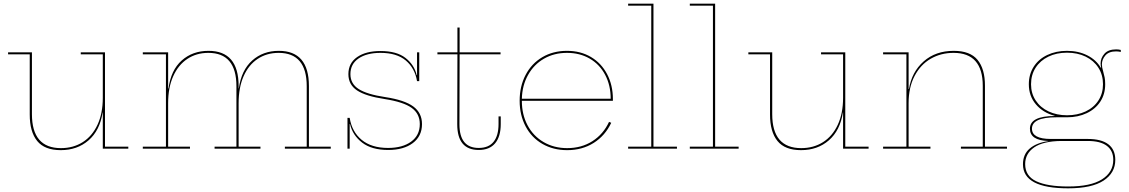

<svg xmlns="http://www.w3.org/2000/svg" viewBox="-20 -810 6150 1046"><path d="M679 -11V0H540V-197H539Q524 -99 462.5 -45.5Q401 8 311 8Q223 8 182.5 -42Q142 -92 142 -186V-514H24V-525H154V-188Q154 -3 312 -3Q379 -3 430.5 -35.5Q482 -68 511 -130Q540 -192 540 -277V-514H420V-525H552V-11Z M1782 -11V0H1532V-11H1651V-340Q1651 -522 1498 -522Q1433 -522 1383.5 -489Q1334 -456 1307 -394.5Q1280 -333 1280 -248V-11H1399V0H1149V-11H1268V-340Q1268 -522 1115 -522Q1050 -522 1000.5 -489Q951 -456 923.5 -394.5Q896 -333 896 -248V-11H1015V0H758V-11H884V-514H758V-525H896V-328H898Q911 -428 970 -480.5Q1029 -533 1116 -533Q1280 -533 1280 -341V-328H1281Q1295 -428 1354 -480.5Q1413 -533 1499 -533Q1663 -533 1663 -341V-11Z M2279 -134Q2279 -68 2229 -30.5Q2179 7 2095 7Q2005 7 1953 -33Q1901 -73 1887 -134H1885V0H1873V-168H1885Q1897 -92 1950.5 -48Q2004 -4 2094 -4Q2173 -4 2220 -38.5Q2267 -73 2267 -134Q2267 -190 2223 -222Q2179 -254 2078 -270Q1972 -286 1925 -317.5Q1878 -349 1878 -406Q1878 -466 1925.5 -499Q1973 -532 2053 -532Q2141 -532 2189 -494.5Q2237 -457 2250 -401H2252V-525H2264V-368H2252Q2240 -439 2190.5 -480.5Q2141 -522 2053 -522Q1978 -522 1933.5 -491.5Q1889 -461 1889 -406Q1889 -354 1934 -325Q1979 -296 2079 -281Q2184 -265 2231.5 -230Q2279 -195 2279 -134Z M2588 -4Q2642 -4 2669 -37.5Q2696 -71 2696 -134V-176H2708V-134Q2708 -66 2677.5 -29.5Q2647 7 2588 7Q2471 7 2471 -133L2472 -514H2363V-525H2472V-660H2484V-525H2707V-514H2484L2483 -133Q2483 -4 2588 -4Z M3319 -270V-261H2823Q2823 -186 2854 -127.5Q2885 -69 2941.5 -36Q2998 -3 3070 -3Q3148 -3 3207.5 -41Q3267 -79 3298 -146L3310 -141Q3277 -71 3214.5 -31.5Q3152 8 3070 8Q2994 8 2935 -26Q2876 -60 2843.5 -121.5Q2811 -183 2811 -261Q2811 -340 2843.5 -402Q2876 -464 2934.5 -498.5Q2993 -533 3069 -533Q3143 -533 3199.5 -499.5Q3256 -466 3287.5 -406Q3319 -346 3319 -270ZM2823 -272H3307Q3307 -345 3277 -402Q3247 -459 3193 -490.5Q3139 -522 3069 -522Q2999 -522 2944 -490.5Q2889 -459 2857 -402Q2825 -345 2823 -272Z M3668 -11V0H3402V-11H3528V-779H3402V-790H3540V-11Z M4004 -11V0H3738V-11H3864V-779H3738V-790H3876V-11Z M4712 -11V0H4573V-197H4572Q4557 -99 4495.5 -45.5Q4434 8 4344 8Q4256 8 4215.5 -42Q4175 -92 4175 -186V-514H4057V-525H4187V-188Q4187 -3 4345 -3Q4412 -3 4463.5 -35.5Q4515 -68 4544 -130Q4573 -192 4573 -277V-514H4453V-525H4585V-11Z M5466 -11V0H5215V-11H5334V-342Q5334 -522 5175 -522Q5106 -522 5050.5 -490Q4995 -458 4962.5 -396Q4930 -334 4930 -248V-11H5049V0H4791V-11H4918V-514H4791V-525H4930V-325H4932Q4947 -418 5012 -475.5Q5077 -533 5176 -533Q5265 -533 5305.5 -484Q5346 -435 5346 -343V-11Z M6086 -538V-527Q6073 -530 6060 -530Q6021 -530 6002 -508Q5983 -486 5983 -459Q5983 -444 5990 -421Q5995 -403 5998 -388Q6001 -373 6001 -351Q6001 -297 5974.5 -256.5Q5948 -216 5900.5 -193.5Q5853 -171 5793 -171H5735Q5602 -171 5602 -109Q5602 -53 5705 -53H5906Q5980 -53 6018 -24Q6056 5 6056 61Q6056 132 5992 174Q5928 216 5799 216Q5553 216 5553 85Q5553 31 5589.5 -0.5Q5626 -32 5691 -41V-42Q5591 -45 5591 -109Q5591 -178 5726 -178V-179Q5662 -196 5623.5 -241.5Q5585 -287 5585 -351Q5585 -405 5611.5 -446.5Q5638 -488 5685.5 -510.5Q5733 -533 5793 -533Q5855 -533 5903.5 -508.5Q5952 -484 5977 -441L5979 -442Q5976 -453 5976 -464Q5976 -494 5997 -517.5Q6018 -541 6061 -541Q6073 -541 6086 -538ZM5989 -351Q5989 -402 5964 -441Q5939 -480 5894.5 -501.5Q5850 -523 5793 -523Q5736 -523 5691.5 -501.5Q5647 -480 5622 -441Q5597 -402 5597 -351Q5597 -301 5622.5 -262.5Q5648 -224 5692.5 -203Q5737 -182 5793 -182Q5850 -182 5894.5 -203Q5939 -224 5964 -262.5Q5989 -301 5989 -351ZM5761 -42Q5663 -41 5614 -7Q5565 27 5565 84Q5565 149 5625.5 177.5Q5686 206 5800 206Q5922 206 5983.5 167Q6045 128 6045 61Q6045 11 6010 -15.5Q5975 -42 5906 -42Z"/></svg>

Font: Hepta Slab Thin
Style: Regular
Weight: 250
Designer: Michael LaGattuta
Foundry: Michael LaGattuta
Version: Version 1.100; ttfautohint (v1.8) -l 8 -r 50 -G 200 -x 14 -D